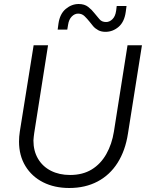

<svg xmlns="http://www.w3.org/2000/svg" viewBox="-20 -926 736 959"><path d="M326 13Q252 13 195.5 -15.5Q139 -44 107 -96.5Q75 -149 75 -219Q75 -231 76 -243.5Q77 -256 79 -269L148 -700H220L151 -262Q150 -252 148.5 -242.5Q147 -233 147 -224Q147 -172 170 -133Q193 -94 234.5 -73Q276 -52 330 -52Q393 -52 438 -79.5Q483 -107 511 -156.5Q539 -206 549 -269L617 -700H689L619 -258Q606 -174 567.5 -113Q529 -52 467.5 -19.5Q406 13 326 13ZM507 -767Q486 -767 471 -775Q456 -783 445.5 -795Q435 -807 427 -818Q415 -833 402 -845.5Q389 -858 370 -858Q353 -858 338.5 -843.5Q324 -829 320 -802L316 -778H268L272 -808Q279 -857 308.5 -881.5Q338 -906 373 -906Q402 -906 420.5 -891.5Q439 -877 451 -861Q465 -845 476.5 -830.5Q488 -816 510 -816Q527 -816 541.5 -830Q556 -844 560 -872L563 -896H612L608 -866Q601 -816 572 -791.5Q543 -767 507 -767Z"/></svg>

Font: MuseoModerno Light
Style: Italic
Weight: 300
Italic angle: -9°
Designer: Pablo Cosgaya, Héctor Gatti, Marcela Romero, and the Authors of The MuseoModerno Project.
Foundry: Omnibus-Type Team
Version: Version 1.003